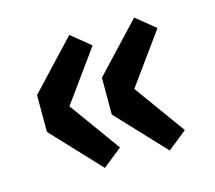

<svg xmlns="http://www.w3.org/2000/svg" viewBox="-73 -603 704 629"><g transform="rotate(-15 278.5 -288.5)"><path d="M210 -63 275 -115 150 -288 275 -461 210 -514 57 -351V-226ZM430 -63 495 -115 370 -288 495 -461 430 -514 277 -351V-226Z"/></g></svg>

Font: ChiuKong Gothic MN Heavy
Style: Regular
Weight: 900
Designer: Ryoko NISHIZUKA 西塚涼子 (kana, bopomofo & ideographs); Paul D. Hunt (Latin, Greek & Cyrillic); Sandoll Communications 산돌커뮤니
Foundry: Adobe
Version: Version 1.300